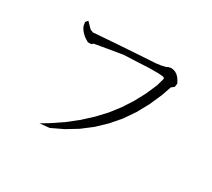

<svg xmlns="http://www.w3.org/2000/svg" viewBox="-129 -910 1259 1140"><g transform="rotate(30 500.0 -340.0)"><path d="M216.8 -582 204.1 -593.8 193.4 -605.5 184.6 -618.2 177.7 -631.8 174.8 -645.5 172.9 -659.2 186.5 -674.8 222.7 -637.7 232.4 -632.8 246.1 -627.9 261.7 -629.9 293 -631.8 370.1 -637.7 529.3 -648.4 658.2 -656.2 694.3 -661.1 723.6 -668 737.3 -674.8 752.9 -677.7 767.6 -675.8 783.2 -670.9 796.9 -662.1 809.6 -649.4 820.3 -633.8 830.1 -616.2 827.1 -591.8 807.6 -576.2 787.1 -515.6 749 -428.7 705.1 -348.6 654.3 -274.4 596.7 -208 533.2 -147.5 462.9 -93.8 387.7 -47.9 305.7 -8.8 239.3 -2 295.9 -36.1 372.1 -87.9 442.4 -143.6 505.9 -202.1 563.5 -263.7 614.3 -329.1 659.2 -398.4 698.2 -470.7 731.4 -546.9 745.1 -595.7Q748 -606.4 736.3 -609.4L718.8 -611.3L697.3 -612.3H669.9H638.7L602.5 -610.4L562.5 -608.4L468.8 -604.5L335 -582L280.3 -572.3L271.5 -563.5L248 -562.5L231.4 -572.3Z"/></g></svg>

Font: B2 Hana
Style: Regular
Weight: 500
Version: 2020-08-05; (max)